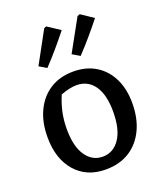

<svg xmlns="http://www.w3.org/2000/svg" viewBox="-139 -837 793 937"><g transform="rotate(-20 257.0 -368.0)"><path d="M249 10Q150 10 92 -56.5Q34 -123 34 -235Q34 -313 62 -371.5Q90 -430 141 -462Q192 -494 261 -494Q328 -494 377 -464Q426 -434 453 -379.5Q480 -325 480 -251Q480 -172 451.5 -113Q423 -54 371.5 -22Q320 10 249 10ZM256 -54Q311 -54 344.5 -103Q378 -152 378 -244Q378 -332 345 -379Q312 -426 253 -426Q219 -426 171 -408Q154 -369 145 -328Q136 -287 136 -240Q136 -150 169 -102Q202 -54 256 -54ZM111 -576 201 -741 213 -746 278 -703Q248 -665 215.5 -627Q183 -589 149 -553ZM283 -576 374 -741 387 -746 451 -703Q421 -665 388.5 -627Q356 -589 322 -553Z"/></g></svg>

Font: Piazzolla Medium
Style: Regular
Weight: 500
Designer: Juan Pablo del Peral
Foundry: Huerta Tipografica
Version: Version 1.330